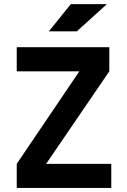

<svg xmlns="http://www.w3.org/2000/svg" viewBox="-20 -926 626 946"><path d="M148.9 -33.2 62.5 -118.7 432.1 -665 518.6 -574.7ZM62.5 0V-118.7H528.3V0ZM62.5 -574.7V-693.4H518.6V-574.7ZM220.7 -771.5 329.1 -905.8H506.8L358.4 -771.5Z"/></svg>

Font: Cascadia Mono
Style: Regular
Weight: 400
Monospace: yes
Designer: Aaron Bell
Foundry: Saja Typeworks
Version: Version 2404.023